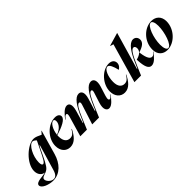

<svg xmlns="http://www.w3.org/2000/svg" viewBox="23 -1880 3184 3184"><g transform="rotate(-45 1615.5 -288.0)"><path d="M28 83C28 29 116 35 170 -9C222 -51 268 -158 341 -310L371 -369H380L247 83C223 165 187 191 147 191C88 191 28 128 28 83ZM-104 91C-104 157 25 204 123 204C285 204 400 77 448 -90L571 -520H566L524 -471C467 -498 424 -520 378 -520C238 -520 8 -314 8 -133C8 -46 61 4 112 8V11C63 30 -104 18 -104 91ZM165 -179C165 -325 260 -500 335 -500C362 -500 386 -477 401 -461L330 -315C260 -171 228 -109 196 -109C180 -109 165 -125 165 -179Z M552 -179C552 -63 619 12 717 12C826 12 893 -79 947 -187H939C903 -122 869 -95 818 -95C750 -95 701 -143 701 -253C701 -263 701 -272 702 -282C854 -328 975 -385 975 -453C975 -489 945 -520 880 -520C711 -520 552 -349 552 -179ZM703 -292C715 -400 771 -502 826 -502C843 -502 856 -489 856 -459C856 -389 797 -324 703 -292Z M1062 -354 959 0H1114L1194 -189C1261 -349 1300 -409 1336 -409C1351 -409 1365 -396 1351 -353L1238 0H1398L1478 -189C1545 -348 1584 -409 1620 -409C1635 -409 1648 -396 1634 -353L1576 -172C1533 -39 1579 12 1628 12C1694 12 1757 -73 1808 -138H1799C1776 -111 1760 -89 1740 -89C1722 -89 1706 -108 1728 -178L1780 -344C1817 -465 1781 -520 1722 -520C1640 -520 1558 -412 1468 -199L1437 -126H1428L1427 -125L1494 -344C1532 -466 1495 -520 1437 -520C1356 -520 1274 -413 1185 -200L1153 -126H1144L1208 -345C1245 -474 1209 -520 1159 -520C1092 -520 1026 -436 975 -370H984C1007 -398 1028 -424 1050 -424C1067 -424 1078 -410 1062 -354Z M1830 -179C1830 -63 1899 12 1995 12C2103 12 2169 -79 2223 -187H2215C2179 -122 2145 -95 2095 -95C2028 -95 1981 -143 1981 -253C1981 -374 2032 -500 2093 -500C2135 -500 2166 -429 2189 -328C2216 -341 2253 -378 2253 -427C2253 -475 2221 -520 2142 -520C1986 -520 1830 -349 1830 -179Z M2228 0H2383L2449 -154C2529 -344 2578 -419 2620 -419C2640 -419 2659 -402 2659 -365C2659 -303 2610 -258 2519 -237L2520 -217C2528 -65 2558 10 2626 10C2697 10 2761 -73 2811 -138H2802C2778 -107 2762 -89 2735 -89C2694 -89 2655 -131 2636 -275L2634 -290V-292C2741 -324 2796 -367 2796 -430C2796 -483 2759 -520 2711 -520C2623 -520 2536 -392 2454 -199L2422 -126H2413L2603 -780H2602L2370 -712V-707L2426 -690Z M3319 -337C3319 -456 3243 -520 3142 -520C2978 -520 2820 -364 2820 -171C2820 -56 2892 12 2996 12C3159 12 3319 -152 3319 -337ZM2968 -138C2968 -294 3042 -507 3117 -507C3146 -507 3170 -463 3170 -380C3170 -225 3098 -2 3026 -2C2991 -2 2968 -51 2968 -138Z"/></g></svg>

Font: Nyght Serif Bold Italic
Style: Regular
Weight: 700
Italic angle: -16°
Designer: Maksym Kobuzan
Version: Version 0.410;Glyphs 3.1.2 (3151)